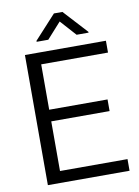

<svg xmlns="http://www.w3.org/2000/svg" viewBox="-97 -964 744 1028"><g transform="rotate(-10 275.0 -450.0)"><path d="M369.5 -766.3 292.5 -852 215.5 -766.3H152.2V-771.5L269.7 -899.8H316L434.5 -770.7V-766.3ZM78.2 -707.5H518.5V-643.2H155.3V-396.5H472.5V-333.2H155.3V-63.3H522.3V0H78.2Z"/></g></svg>

Font: FreesentationVF
Style: Regular
Weight: 400
Designer: glyphs from Roboto by Christian Robertson / Hangul glyphs from Noto Sans CJK(Source Han Sans) by Jang Soo-young and Kang
Foundry: PT&
Version: Version 2.001;Glyphs 3.3.1 (3343)